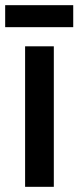

<svg xmlns="http://www.w3.org/2000/svg" viewBox="-35 -722 303 742"><path d="M173 0H62V-543H173ZM248 -702V-617H-15V-702Z"/></svg>

Font: Noto Sans Malayalam ExtraCondensed SemiBold
Style: Regular
Weight: 600
Width: 2
Designer: Jelle Bosma - Monotype Design Team
Foundry: Monotype Imaging Inc.
Version: Version 2.104; ttfautohint (v1.8.4.7-5d5b)